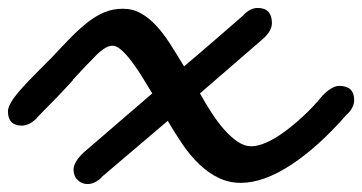

<svg xmlns="http://www.w3.org/2000/svg" viewBox="-68 -416 911 483"><path d="M26 -120Q6 -100 -13 -100Q-48 -100 -48 -136Q-48 -145 -40.5 -158Q-33 -171 -21 -185Q-9 -199 5.5 -214Q20 -229 33 -242Q42 -251 49 -258Q56 -265 61 -270Q87 -298 109 -320.5Q131 -343 152 -359.5Q173 -376 194.5 -385Q216 -394 241 -394Q266 -394 286.5 -382.5Q307 -371 325 -351.5Q343 -332 360 -305.5Q377 -279 395 -249Q433 -281 471 -314Q509 -347 546 -379L544 -378Q562 -396 580 -396Q616 -396 616 -358Q616 -337 591 -316Q548 -279 513 -248.5Q478 -218 435 -181Q449 -156 464.5 -132Q480 -108 496.5 -89.5Q513 -71 530 -59.5Q547 -48 564 -48Q580 -48 601 -57Q622 -66 645.5 -83Q669 -100 694 -123Q719 -146 743 -175Q753 -186 764.5 -193Q776 -200 785 -200Q823 -200 823 -164Q823 -146 805 -128L806 -130Q734 -47 664.5 -1.5Q595 44 538 44Q508 44 482 31.5Q456 19 433.5 -2.5Q411 -24 391.5 -52.5Q372 -81 354 -112Q312 -76 270.5 -41Q229 -6 187 30L189 29Q171 47 152 47Q138 47 127.5 37Q117 27 117 10Q117 1 124 -10.5Q131 -22 142 -32Q189 -72 228.5 -106.5Q268 -141 315 -181Q302 -203 288.5 -224.5Q275 -246 262 -263Q249 -280 237 -290.5Q225 -301 215 -301Q198 -301 174 -277Q150 -253 115 -215H116Q97 -194 74 -170Q51 -146 25 -120Z"/></svg>

Font: Discipuli Britannica Bold
Style: Regular
Weight: 700
Designer: Peter Wiegel
Foundry: Peter Wiegel
Version: Version 0.001 2009